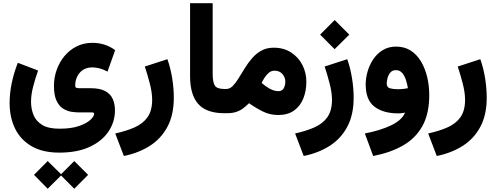

<svg xmlns="http://www.w3.org/2000/svg" viewBox="-20 -707 3096 1199"><path d="M277.8 298.8 361.3 380.9 443.8 298.8 530.3 384.8 443.8 471.7 361.3 388.7 277.8 471.7 192.4 384.8ZM350.6 246.1Q245.6 246.1 176.5 205.6Q107.4 165 73.7 95Q40 24.9 40 -64.5Q40 -124 53.2 -187.7Q66.4 -251.5 91.3 -314.9L217.8 -266.6Q199.2 -213.9 186.5 -164.1Q173.8 -114.3 173.8 -71.8Q173.8 -25.9 189.9 12.5Q206.1 50.8 244.6 73.7Q283.2 96.7 350.6 96.7Q425.8 96.7 473.9 79.8Q522 63 544.9 41Q567.9 19 567.9 3.9Q567.9 -4.9 555.2 -4.9H476.1Q453.1 -4.9 425.8 -9Q398.4 -13.2 373.5 -29.1Q348.6 -44.9 332.8 -78.6Q316.9 -112.3 316.9 -170.9Q316.9 -222.2 333.7 -270Q350.6 -317.9 382.1 -356.2Q413.6 -394.5 458 -417Q502.4 -439.5 557.1 -439.5Q637.2 -439.5 699.2 -394L651.4 -259.8Q624.5 -274.4 600.6 -280.3Q576.7 -286.1 558.1 -286.1Q507.3 -286.1 478.5 -253.4Q449.7 -220.7 449.7 -171.4Q449.7 -160.6 458 -158.4Q466.3 -156.2 476.1 -156.2H545.4Q603.5 -156.2 636.7 -138.4Q669.9 -120.6 683.8 -89.4Q697.8 -58.1 697.8 -18.1Q697.8 54.7 657.2 114.7Q616.7 174.8 539.3 210.4Q461.9 246.1 350.6 246.1Z M753.4 267.1 699.7 126.5Q768.6 111.3 820.6 88.4Q872.6 65.4 901.4 24.7Q930.2 -16.1 930.2 -84Q930.2 -128.9 915.3 -186.3Q900.4 -243.7 884.3 -291.5L1025.4 -337.4Q1044.9 -282.7 1055.2 -219Q1065.4 -155.3 1065.4 -96.7Q1065.4 9.8 1025.9 84.2Q986.3 158.7 916 203.6Q845.7 248.5 753.4 267.1Z M1167 -687H1308.1V-244.6Q1308.1 -195.8 1321 -173.6Q1334 -151.4 1380.9 -151.4H1393.1V0H1380.9Q1268.6 0 1217.8 -57.9Q1167 -115.7 1167 -230.5Z M1717.3 11.2Q1666 11.2 1621.6 -10.7Q1577.1 -32.7 1535.2 -62.5Q1518.1 -45.9 1500 -31.7Q1481.9 -17.6 1457.3 -8.8Q1432.6 0 1395 0H1373.5V-151.4H1392.6Q1415 -151.4 1433.3 -169.9Q1451.7 -188.5 1469.7 -218Q1487.8 -247.6 1508.1 -280.3Q1528.3 -313 1553.5 -342.5Q1578.6 -372.1 1611.8 -390.6Q1645 -409.2 1689 -409.2Q1752 -409.2 1797.9 -379.4Q1843.8 -349.6 1868.4 -301.3Q1893.1 -252.9 1893.1 -196.8Q1893.1 -138.2 1873.8 -91.1Q1854.5 -43.9 1815.7 -16.4Q1776.9 11.2 1717.3 11.2ZM1693.8 -265.6Q1674.3 -265.6 1658.9 -252.7Q1643.6 -239.7 1632.3 -222.2Q1621.1 -204.6 1613.8 -189.5Q1627.4 -177.2 1639.9 -168.5Q1652.3 -159.7 1663.1 -153.8Q1680.2 -144.5 1693.8 -141.1Q1707.5 -137.7 1718.3 -137.7Q1742.2 -137.7 1752 -156.2Q1761.7 -174.8 1761.7 -196.8Q1761.7 -224.1 1743.7 -244.9Q1725.6 -265.6 1693.8 -265.6Z M2069.8 -582 2161.1 -490.7 2069.8 -399.9 1979 -490.7ZM1876.5 267.1 1822.8 126.5Q1891.6 111.3 1943.6 88.4Q1995.6 65.4 2024.4 24.7Q2053.2 -16.1 2053.2 -84Q2053.2 -128.9 2038.3 -186.3Q2023.4 -243.7 2007.3 -291.5L2148.4 -337.4Q2168 -282.7 2178.2 -219Q2188.5 -155.3 2188.5 -96.7Q2188.5 9.8 2148.9 84.2Q2109.4 158.7 2039.1 203.6Q1968.8 248.5 1876.5 267.1Z M2660.6 -113.3Q2660.6 4.4 2617.2 81.3Q2573.7 158.2 2494.9 202.6Q2416 247.1 2310.5 267.1L2258.3 126.5Q2355.5 107.9 2422.9 75.4Q2490.2 43 2509.3 -3.4Q2486.8 1 2466.8 1Q2373.5 1 2318.6 -40.8Q2263.7 -82.5 2263.7 -179.7Q2263.7 -219.2 2275.6 -260.7Q2287.6 -302.2 2311.3 -337.4Q2335 -372.6 2370.6 -394.3Q2406.2 -416 2453.1 -416Q2506.8 -416 2545.9 -390.4Q2585 -364.7 2610.4 -321Q2635.7 -277.3 2648.2 -223.6Q2660.6 -169.9 2660.6 -113.3ZM2463.9 -149.9Q2484.9 -149.9 2501.5 -152.1Q2518.1 -154.3 2527.3 -156.2Q2524.4 -175.3 2516.8 -201.9Q2509.3 -228.5 2493.9 -248.8Q2478.5 -269 2452.1 -269Q2430.2 -269 2417.7 -254.2Q2405.3 -239.3 2400.1 -219.7Q2395 -200.2 2395 -185.5Q2395 -161.1 2415.5 -155.5Q2436 -149.9 2463.9 -149.9Z M2707.5 267.1 2653.8 126.5Q2722.7 111.3 2774.7 88.4Q2826.7 65.4 2855.5 24.7Q2884.3 -16.1 2884.3 -84Q2884.3 -128.9 2869.4 -186.3Q2854.5 -243.7 2838.4 -291.5L2979.5 -337.4Q2999 -282.7 3009.3 -219Q3019.5 -155.3 3019.5 -96.7Q3019.5 9.8 2980 84.2Q2940.4 158.7 2870.1 203.6Q2799.8 248.5 2707.5 267.1Z"/></svg>

Font: Vazirmatn FD NL Black
Style: Regular
Weight: 900
Designer: Saber Rastikerdar
Foundry: Saber Rastikerdar
Version: Version 33.003